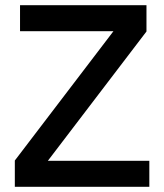

<svg xmlns="http://www.w3.org/2000/svg" viewBox="-20 -718 631 738"><path d="M554 0H37V-101L416 -598H57V-698H543V-597L164 -100H554Z"/></svg>

Font: IBM Plex Sans Thai Medm
Style: Regular
Weight: 500
Designer: Mike Abbink, Paul van der Laan, Pieter van Rosmalen, Ben Mitchell, Mark Frömberg
Foundry: Bold Monday
Version: Version 1.2